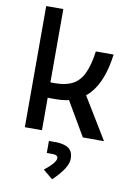

<svg xmlns="http://www.w3.org/2000/svg" viewBox="-106 -798 799 1143"><g transform="rotate(10 293.0 -227.0)"><path d="M151.4 -196.3V-289.1H210Q274.4 -289.1 315.9 -311.3Q357.4 -333.5 381.1 -383.8Q404.8 -434.1 416 -517.6H523.4Q502.9 -356 431.4 -276.1Q359.9 -196.3 234.4 -196.3ZM78.1 0V-732.4H181.6V0ZM428.7 0 281.2 -252 378.9 -292 556.6 0ZM291.5 277.3 233.4 229Q268.1 201.2 284.4 181.4Q300.8 161.6 300.8 147.5Q300.8 128.4 265.1 128.4H233.4V55.7H270Q326.7 55.7 353.3 75.4Q379.9 95.2 379.9 137.2Q379.9 165.5 358.4 199.7Q336.9 233.9 291.5 277.3Z"/></g></svg>

Font: Cascadia Code
Style: Regular
Weight: 400
Monospace: yes
Designer: Aaron Bell
Foundry: Saja Typeworks
Version: Version 2106.017